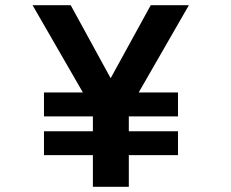

<svg xmlns="http://www.w3.org/2000/svg" viewBox="-20 -720 890 740"><path d="M149.5 -214H338V-271.5H149.5V-363.5H299.5L105.5 -700H252.5L406.5 -418.5L561 -700H708L514.5 -363.5H666V-271.5H476.5V-214H666V-122H476.5V0H338V-122H149.5Z"/></svg>

Font: League Mono Wide SemiBold
Style: Regular
Weight: 600
Width: 8
Designer: Tyler Finck
Foundry: The League of Moveable Type / Tyler Finck
Version: Version 2.210